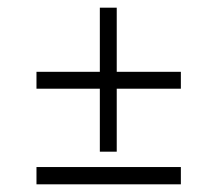

<svg xmlns="http://www.w3.org/2000/svg" viewBox="-20 -518 564 500"><path d="M240 -123V-287H75V-331H240V-498H284V-331H451V-287H284V-123ZM75 -38V-83H451V-38Z"/></svg>

Font: Manuale Light
Style: Italic
Weight: 300
Italic angle: -11°
Version: Version 1.002